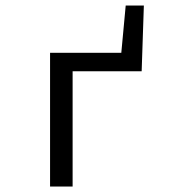

<svg xmlns="http://www.w3.org/2000/svg" viewBox="-20 -678 640 698"><path d="M162 0H244V-419H495L503 -658H437L421 -486H162Z"/></svg>

Font: Hasklig
Style: Regular
Weight: 400
Monospace: yes
Designer: Paul D. Hunt, Teo Tuominen
Foundry: Adobe Systems Incorporated
Version: Version 2.030;PS 1.0;hotconv 16.6.51;makeotf.lib2.5.65220